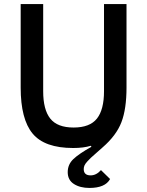

<svg xmlns="http://www.w3.org/2000/svg" viewBox="-20 -718 726 947"><path d="M82 -698H193V-268Q193 -177 228 -133Q263 -89 343 -89Q423 -89 458 -133Q493 -177 493 -268V-698H604V-286Q604 -181 579 -115.5Q554 -50 486 9Q476 18 455.5 36Q435 54 428 60.5Q421 67 410.5 78.5Q400 90 396.5 98.5Q393 107 393 116Q393 147 427 147Q455 147 478 121L523 165Q499 209 421 209Q375 209 344.5 189.5Q314 170 314 131Q314 93 342 66.5Q370 40 431 6L428 1Q392 12 341 12Q200 12 141 -59Q82 -130 82 -286Z"/></svg>

Font: IBM Plex Sans Medm
Style: Regular
Weight: 500
Designer: Mike Abbink, Paul van der Laan, Pieter van Rosmalen
Foundry: Bold Monday
Version: Version 3.005